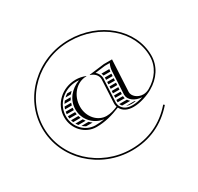

<svg xmlns="http://www.w3.org/2000/svg" viewBox="-160 -771 1179 1143"><g transform="rotate(-30 430.0 -200.0)"><path d="M273 -82H317.1C310.5 -86.8 304.3 -92.2 298.6 -98H249.9C256.9 -91.8 264.7 -86.4 273 -82ZM208.4 -188C208.5 -182.6 209 -177.2 209.8 -172H260C259.1 -177.2 258.3 -182.6 257.9 -188ZM212.8 -158C214.3 -152.5 216.2 -147.1 218.3 -142H269.2C267 -147.2 265 -152.5 263.4 -158ZM225.3 -128C228.6 -122.3 232.3 -117 236.4 -112H286.6C282.7 -117.1 279.2 -122.4 276.1 -128ZM208.6 -202H257.5C257.5 -207.4 257.9 -212.8 258.5 -218H210.7C209.7 -212.8 209 -207.4 208.6 -202ZM273.1 -308C265.6 -303.3 258.6 -297.9 252.2 -292H289C293.3 -297.6 298 -303 303.1 -308ZM239 -278C234.8 -272.9 231.1 -267.6 227.7 -262H270.9C273.4 -267.5 276.3 -272.8 279.4 -278ZM220.3 -248C217.9 -242.8 215.9 -237.5 214.2 -232H260.9C262.1 -237.4 263.6 -242.8 265.4 -248ZM506.6 -112H555.3C553.6 -117.1 552.5 -122.4 552.3 -128H507L506.5 -118.1C506.5 -117.2 506.4 -116.4 506.4 -115.5C506.4 -114.4 506.5 -113.2 506.6 -112ZM509.7 -98C509.8 -97.6 509.9 -97.3 510 -96.9C512.9 -91.2 516.2 -86.2 520 -82H576C570.5 -86.8 565.8 -92.2 562.1 -98ZM510.8 -202H555.8L556.6 -218H511.6C511.3 -212.7 511 -207.3 510.8 -202ZM510 -188C509.8 -182.7 509.5 -177.3 509.2 -172H554.2C554.5 -177.3 554.8 -182.7 555 -188ZM508.5 -158 507.7 -142H552.7L553.5 -158ZM513.8 -262H558.8L559.6 -278H514.6C514.6 -277.1 514.5 -276.3 514.5 -275.4ZM513.1 -248C512.8 -242.7 512.5 -237.3 512.3 -232H557.3C557.6 -237.3 557.8 -242.7 558.1 -248ZM508.4 -308C510.7 -302.9 512.4 -297.6 513.4 -292H560.4C560.8 -297.5 561.5 -302.8 562.5 -308ZM597 -68H540C550 -64 562 -62 576 -62C585 -62 596 -63 604 -65ZM356.3 -353.7C264 -353.7 186.3 -284.4 186.3 -192C186.3 -112 248.5 -47 325.2 -47C385.2 -47 435.5 -61.6 491.7 -84.2C507.5 -52.1 539.6 -40.4 576 -40.4C622.6 -40.4 676 -59.5 711 -79.5C778 -117.8 820 -180 820 -254.4C820 -434.1 649.8 -580 440 -580C219.2 -580 40 -409.8 40 -200C40 9.8 219.2 180 440 180C560.4 180 663.3 132.9 742.2 42L734.6 35.4C657.7 124.1 557.4 170 440 170C224.7 170 50 4.2 50 -200C50 -404.2 224.7 -570 440 -570C644.2 -570 810 -428.6 810 -254.4C810 -183.3 769.4 -124.1 705 -87.6C690.7 -79.5 676.3 -76 662.9 -76C624.7 -76 594.2 -103.8 594.2 -130.7C594.2 -131.9 594.3 -133 594.3 -134.2L605.4 -350H548.9L445.2 -337L444.1 -335C472.4 -327.1 492.6 -305.1 492.6 -279.1C492.6 -278.2 492.6 -277.4 492.5 -276.5L484.5 -119.2C484.5 -118 484.4 -116.8 484.4 -115.5C484.4 -107.7 485.7 -100.2 488.1 -93.1C461.5 -82.1 437.9 -74.2 409.7 -74.2C348.8 -74.2 299.4 -130.5 299.4 -199.9C299.4 -278 355.3 -339 422.3 -339L423.4 -341C400.6 -349.1 380.3 -353.8 356.3 -353.8ZM500.7 -93.1C498.5 -99.8 496.4 -107.5 496.4 -115.5C496.4 -116.6 496.5 -117.5 496.5 -118.6L504.5 -275.9C504.5 -277 504.6 -278 504.6 -279.1C504.6 -299.3 494.3 -317.2 480.3 -329.3L549.6 -338H582.7C575 -321.5 571.1 -306.2 570.2 -288L562.3 -134.9C562.3 -133.4 562.2 -132.1 562.2 -130.7C562.2 -95.6 600.6 -67.4 648.4 -65.2C623.9 -57.3 599.1 -52.4 576 -52.4C538.9 -52.4 514.7 -64.7 500.7 -93.1ZM387.1 -64.6C367.2 -61 346.7 -59 325.2 -59C255.6 -59 198.3 -118.1 198.3 -192C198.3 -277.1 269.9 -341.8 356.3 -341.8C362.1 -341.8 369.1 -341.3 373.6 -340.8C310.1 -317.5 267.4 -264.2 267.4 -199.9C267.4 -130.8 318.1 -73.6 387.1 -64.6Z"/></g></svg>

Font: SortefaxS02
Style: Medium
Weight: 500
Designer: gluk
Foundry: gluk
Version: Version 0.261